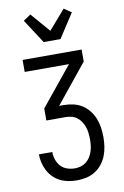

<svg xmlns="http://www.w3.org/2000/svg" viewBox="-105 -1043 710 1102"><g transform="rotate(-10 250.0 -492.0)"><path d="M252 0Q227 0 202.5 -4.5Q178 -9 155.5 -20Q133 -31 115 -49Q97 -67 85.5 -89Q74 -111 68 -135.5Q62 -160 62 -185H140Q140 -162 147.5 -140Q155 -118 170 -101.5Q185 -85 207 -77.5Q229 -70 252 -70Q270 -70 287 -75Q304 -80 318 -91Q332 -102 341.5 -117Q351 -132 356.5 -149Q362 -166 364 -183.5Q366 -201 366 -219Q366 -237 364 -255Q362 -273 356.5 -290Q351 -307 341 -322.5Q331 -338 317 -349Q303 -360 285.5 -364.5Q268 -369 250 -369H138V-439L322 -665H64V-735H408V-665L225 -439H250Q278 -439 305.5 -433Q333 -427 356.5 -412.5Q380 -398 397.5 -376Q415 -354 425.5 -328Q436 -302 440 -274.5Q444 -247 444 -219Q444 -191 440 -163.5Q436 -136 426 -110.5Q416 -85 398.5 -63Q381 -41 357.5 -26.5Q334 -12 307 -6Q280 0 252 0ZM201 -815 110 -955 153 -984 250 -872 347 -984 390 -955 299 -815Z"/></g></svg>

Font: Iosevka NFM
Style: Regular
Weight: 400
Monospace: yes
Designer: Belleve Invis
Foundry: Belleve Invis
Version: Version 29.0.4; ttfautohint (v1.8.4);Nerd Fonts 3.3.0